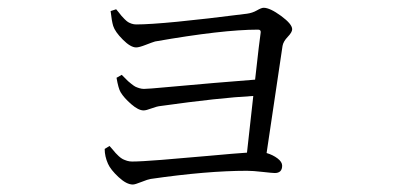

<svg xmlns="http://www.w3.org/2000/svg" viewBox="-20 -498 1040 506"><path d="M271.5 -468.8 286.1 -473.6Q288.1 -471.7 293 -465.3Q297.9 -459 300.3 -456.1Q302.7 -453.1 308.1 -447.8Q313.5 -442.4 317.4 -439.9Q321.3 -437.5 327.1 -435.5Q333 -433.6 338.9 -433.6Q409.2 -433.6 630.9 -461.9Q645.5 -463.9 657.2 -470.7Q668.9 -477.5 674.8 -477.5Q691.4 -477.5 720.7 -456.1Q750 -434.6 750 -420.9Q750 -413.1 738.3 -400.9Q726.6 -388.7 724.6 -377Q716.8 -326.2 682.6 -94.7Q699.2 -89.8 711.4 -80.6Q723.6 -71.3 723.6 -61.5Q723.6 -42 704.1 -42Q698.2 -42 672.4 -44.9Q646.5 -47.9 630.9 -47.9Q525.4 -47.9 377 -26.4Q370.1 -25.4 353 -18.6Q335.9 -11.7 330.1 -11.7Q313.5 -11.7 292.5 -31.2Q271.5 -50.8 264.6 -66.4Q255.9 -85.9 255.9 -105.5L268.6 -113.3Q270.5 -111.3 276.4 -104.5Q282.2 -97.7 284.7 -94.7Q287.1 -91.8 293 -86.4Q298.8 -81.1 303.7 -78.6Q308.6 -76.2 314.9 -74.2Q321.3 -72.3 328.1 -72.3Q350.6 -72.3 406.2 -76.7Q461.9 -81.1 531.2 -87.4Q600.6 -93.8 630.9 -95.7Q633.8 -119.1 647.5 -245.1Q556.6 -240.2 404.3 -218.8Q393.6 -217.8 379.4 -212.4Q365.2 -207 358.4 -207Q344.7 -207 325.7 -223.6Q306.6 -240.2 297.9 -254.9Q292 -264.6 287.1 -293L300.8 -300.8Q301.8 -299.8 308.6 -293Q315.4 -286.1 317.4 -284.2Q319.3 -282.2 326.2 -276.9Q333 -271.5 336.9 -269.5Q340.8 -267.6 347.2 -265.6Q353.5 -263.7 359.4 -263.7Q370.1 -263.7 422.4 -268.6Q474.6 -273.4 543.5 -279.3Q612.3 -285.2 652.3 -288.1Q664.1 -394.5 667 -412.1Q668 -419.9 660.2 -419.9Q566.4 -419.9 388.7 -388.7Q381.8 -386.7 364.3 -379.9Q346.7 -373 338.9 -373Q324.2 -373 303.7 -393.6Q283.2 -414.1 278.3 -429.7Q274.4 -442.4 271.5 -468.8Z"/></svg>

Font: GenYoMin TW TTF Light
Style: Regular
Weight: 300
Version: Version 1.300